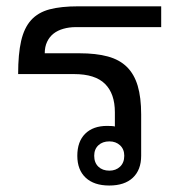

<svg xmlns="http://www.w3.org/2000/svg" viewBox="-20 -570 545 599"><path d="M273.9 -84Q273.9 -62.5 286.9 -50Q299.8 -37.6 321.3 -37.6Q341.3 -37.6 354.5 -50Q367.7 -62.5 367.7 -84Q367.7 -104.5 354.5 -116.7Q341.3 -128.9 321.3 -128.9Q299.8 -128.9 286.9 -116.7Q273.9 -104.5 273.9 -84ZM338.4 -219.7Q338.4 -277.8 307.6 -308.3Q276.9 -338.9 210.9 -338.9H36.6Q36.6 -401.4 45.9 -442.1Q55.2 -482.9 76.9 -507.1Q98.6 -531.2 134.5 -540.8Q170.4 -550.3 224.1 -550.3H482.9V-485.4H216.8Q195.8 -485.4 177.7 -480.2Q159.7 -475.1 147 -465.1Q134.3 -455.1 127 -439.7Q119.6 -424.3 119.6 -403.8H227.5Q279.8 -403.8 316.4 -393.8Q353 -383.8 376 -361.1Q398.9 -338.4 409.7 -302Q420.4 -265.6 420.4 -213.4V-84Q420.4 -40 394.5 -15.6Q368.7 8.8 320.8 8.8Q273.4 8.8 247.3 -15.6Q221.2 -40 221.2 -84Q221.2 -128.4 245.8 -152.8Q270.5 -177.2 314 -177.2Q320.3 -177.2 328.1 -176.8Q335.9 -176.3 338.4 -175.3Z"/></svg>

Font: Noboto
Style: Regular
Weight: 400
Designer: Google
Version: Version 2.001101; 2014